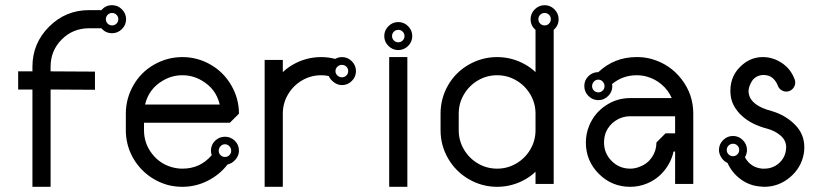

<svg xmlns="http://www.w3.org/2000/svg" viewBox="-20 -720 3170 740"><path d="M412 -700Q387 -700 371 -681H323Q233 -681 169 -617Q105 -553 105 -463V-445H50V-375H105V0H175V-375L346 -374V-444L175 -445V-463Q175 -525 218 -568Q261 -611 323 -611H371Q387 -592 412 -592Q434 -592 450 -608Q466 -624 466 -646Q466 -668 450 -684Q434 -700 412 -700ZM395 -663Q402 -670 412 -670Q422 -670 429 -663Q436 -656 436 -646Q436 -636 429 -629Q422 -622 412 -622Q402 -622 395 -629Q388 -636 388 -646Q388 -656 395 -663Z M465 -282V-218Q465 -169 485.5 -125.5Q506 -82 543 -51Q580 -20 627 -7Q654 0 683 0Q734 0 780 -23Q826 -46 857 -86Q875 -90 888 -105.5Q901 -121 901 -139Q901 -162 885 -177.5Q869 -193 847 -193Q825 -193 809 -177.5Q793 -162 793 -139Q793 -131 796 -122Q752 -70 683 -70Q664 -70 645 -75Q596 -88 565.5 -128Q535 -168 535 -218V-247H683H866L901 -282Q901 -340 871.5 -391Q842 -442 791.5 -471Q741 -500 683 -500Q625 -500 574 -471Q523 -442 494 -391Q465 -340 465 -282ZM757 -410Q812 -379 827 -317H683H539Q554 -379 609 -410Q643 -430 683 -430Q723 -430 757 -410ZM830 -156.5Q837 -164 847 -164Q857 -164 864 -156.5Q871 -149 871 -139Q871 -129 864 -122Q857 -115 847 -115Q837 -115 830 -122Q823 -129 823 -139Q823 -149 830 -156.5Z M1298 -500Q1284 -500 1272 -493Q1245 -500 1218 -500Q1160 -500 1109 -471Q1088 -459 1070 -442V-489H1000V-282V0H1070V-282Q1070 -322 1090 -356Q1110 -390 1144 -410Q1178 -430 1218 -430Q1233 -430 1247 -427Q1253 -413 1267.5 -402.5Q1282 -392 1298 -392Q1320 -392 1336 -408Q1352 -424 1352 -446Q1352 -468 1336 -484Q1320 -500 1298 -500ZM1280.5 -463Q1288 -470 1298 -470Q1308 -470 1315 -463Q1322 -456 1322 -446Q1322 -436 1315 -429Q1308 -422 1298 -422Q1288 -422 1280.5 -429Q1273 -436 1273 -446Q1273 -456 1280.5 -463Z M1553 -543Q1569 -559 1569 -581Q1569 -603 1553 -619Q1537 -635 1515 -635Q1493 -635 1477 -619Q1461 -603 1461 -581Q1461 -559 1477 -543Q1493 -527 1515 -527Q1537 -527 1553 -543ZM1498 -598Q1505 -605 1515 -605Q1525 -605 1532 -598Q1539 -591 1539 -581Q1539 -571 1532 -564Q1525 -557 1515 -557Q1505 -557 1498 -564Q1491 -571 1491 -581Q1491 -591 1498 -598ZM1480 -500V0H1550V-500Z M2025 -646Q2025 -621 2044 -605V-442Q2026 -459 2005 -471Q1954 -500 1896 -500Q1838 -500 1787 -471Q1736 -442 1707 -391.5Q1678 -341 1678 -282V-218Q1678 -159 1707.5 -108.5Q1737 -58 1787.5 -29Q1838 0 1896 0Q1954 0 2005 -29Q2026 -41 2044 -58V-11H2114V-218V-282V-605Q2133 -621 2133 -646Q2133 -668 2117 -684Q2101 -700 2079 -700Q2057 -700 2041 -684Q2025 -668 2025 -646ZM2062 -663Q2069 -670 2079 -670Q2089 -670 2096 -663Q2103 -656 2103 -646Q2103 -636 2096 -629Q2089 -622 2079 -622Q2069 -622 2062 -629Q2055 -636 2055 -646Q2055 -656 2062 -663ZM2044 -282V-218Q2044 -178 2024 -144Q2004 -110 1970 -90Q1936 -70 1896 -70Q1856 -70 1822 -90Q1788 -110 1768 -144Q1748 -178 1748 -218V-282Q1748 -322 1768 -356Q1788 -390 1822 -410Q1856 -430 1896 -430Q1936 -430 1970 -410Q2004 -390 2024 -356Q2044 -322 2044 -282Z M2433 -500Q2348 -500 2286 -442Q2264 -442 2248 -426.5Q2232 -411 2232 -388.5Q2232 -366 2248 -350Q2264 -334 2286 -334Q2308 -334 2324 -350Q2340 -366 2340 -388Q2340 -392 2339 -396Q2380 -430 2434 -430Q2453 -430 2472 -425Q2505 -416 2530.5 -394Q2556 -372 2569 -342H2409Q2357 -342 2314 -313Q2271 -284 2251 -236Q2238 -205 2238 -171Q2238 -100 2288 -50Q2338 0 2409 0Q2443 0 2474 -13Q2513 -29 2540 -62Q2567 -95 2576 -136H2582V-11H2652V-282Q2652 -356 2607 -414.5Q2562 -473 2490 -493Q2464 -500 2437 -500Q2435 -500 2433 -500ZM2269 -405.5Q2276 -413 2286 -413Q2296 -413 2303 -405.5Q2310 -398 2310 -388Q2310 -378 2303 -371Q2296 -364 2286 -364Q2276 -364 2269 -371Q2262 -378 2262 -388Q2262 -398 2269 -405.5ZM2409 -272H2582V-206H2545L2510 -171Q2510 -140 2493 -114.5Q2476 -89 2447 -78Q2429 -70 2409 -70Q2367 -70 2337.5 -99.5Q2308 -129 2308 -171Q2308 -191 2315 -210Q2327 -238 2352.5 -255Q2378 -272 2409 -272Z M3042 -416Q3027 -455 2993 -477.5Q2959 -500 2920 -500Q2876 -500 2842 -471Q2795 -432 2795 -370Q2795 -358 2797 -346Q2804 -306 2840 -273Q2876 -240 2937 -224Q2967 -216 2988.5 -197.5Q3010 -179 3010 -152Q3010 -146 3009 -140Q3004 -109 2980.5 -89.5Q2957 -70 2926 -70Q2922 -70 2918 -70Q2873 -74 2851 -114Q2859 -127 2859 -142Q2859 -164 2843 -180Q2827 -196 2805 -196Q2783 -196 2767 -180Q2751 -164 2751 -142Q2751 -127 2760.5 -112.5Q2770 -98 2784 -92Q2801 -54 2835 -29Q2869 -4 2912 -1Q2919 0 2925 0Q2981 0 3024.5 -36.5Q3068 -73 3078 -128Q3080 -140 3080 -152Q3080 -204 3043 -240.5Q3006 -277 2954 -292Q2874 -313 2866 -359Q2865 -363 2865 -367Q2865 -381 2872 -396Q2879 -411 2887 -418Q2902 -431 2923 -431Q2961 -431 2978 -390Q2981 -380 2990.5 -373.5Q3000 -367 3010 -367Q3025 -367 3035 -377.5Q3045 -388 3045 -402Q3045 -410 3042 -416ZM2822 -159Q2829 -152 2829 -142Q2829 -132 2822 -125Q2815 -118 2805 -118Q2795 -118 2788 -125Q2781 -132 2781 -142Q2781 -152 2788 -159Q2795 -166 2805 -166Q2815 -166 2822 -159Z"/></svg>

Font: Sakbunderan
Style: Regular
Weight: 400
Version: Version 1.00